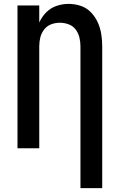

<svg xmlns="http://www.w3.org/2000/svg" viewBox="-20 -763 616 988"><path d="M394 205H506V-525Q506 -557 501 -588Q496 -619 483 -648Q470 -677 447.5 -700Q425 -723 395 -733Q365 -743 333 -743Q301 -743 270.5 -732.5Q240 -722 217.5 -699Q195 -676 182 -647V-735H70V0H182V-525Q182 -548 187.5 -570.5Q193 -593 207.5 -611.5Q222 -630 243.5 -638Q265 -646 288 -646Q311 -646 333 -638Q355 -630 369 -611.5Q383 -593 388.5 -570.5Q394 -548 394 -525Z"/></svg>

Font: Iosevka Sparkle Semibold
Style: Regular
Weight: 600
Designer: Belleve Invis
Foundry: Belleve Invis
Version: Version 4.5.0; ttfautohint (v1.8.3)